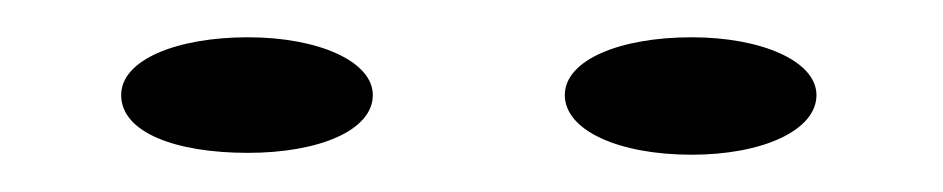

<svg xmlns="http://www.w3.org/2000/svg" viewBox="-20 -749 506 103"><path d="M45 -698C45 -678 74 -667 113 -667C151 -667 180 -679 180 -698C180 -716 151 -729 113 -729C75 -729 45 -717 45 -698ZM283 -698C283 -679 312 -666 351 -666C389 -666 418 -679 418 -698C418 -716 389 -729 351 -729C313 -729 283 -717 283 -698Z"/></svg>

Font: Aerodynamic
Style: Regular
Weight: 500
Designer: Google
Version: Version 2.000980; 2014